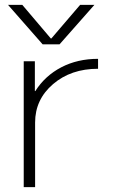

<svg xmlns="http://www.w3.org/2000/svg" viewBox="-20 -773 483 793"><path d="M192 -614 311 -753H370L226 -590H156L13 -753H72L190 -614ZM124 -520V-397H126Q166 -460 233 -495Q300 -530 385 -530V-489Q273 -489 199 -425.5Q125 -362 125 -267V0H78V-520Z"/></svg>

Font: M PLUS 1p Light
Style: Regular
Weight: 300
Version: Version 1.061